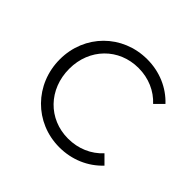

<svg xmlns="http://www.w3.org/2000/svg" viewBox="-128 -607 748 748"><g transform="rotate(45 246.5 -232.5)"><path d="M286 10C355 10 417 -17 461 -64L427 -98C392 -60 343 -38 286 -38C178 -38 97 -121 97 -234C97 -345 178 -427 286 -427C342 -427 391 -405 425 -368L459 -402C416 -448 355 -475 286 -475C150 -475 45 -370 45 -234C45 -97 150 10 286 10Z"/></g></svg>

Font: MV Cash ExtraLight
Style: Regular
Weight: 200
Designer: Rodrigo Fuenzalida
Foundry: fragTYPE
Version: Version 1.100;Glyphs 3.1.2 (3151)